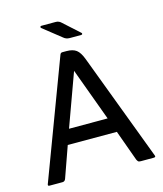

<svg xmlns="http://www.w3.org/2000/svg" viewBox="-105 -772 721 850"><g transform="rotate(-15 255.0 -346.5)"><path d="M328 -617Q331 -615 330 -611.5Q329 -608 324 -608H272Q255 -608 243 -619L161 -684Q158 -687 159.5 -690Q161 -693 165 -693H230Q245 -693 255 -683ZM141 -153 91 -12Q87 0 76 0H17Q7 0 11 -9L213 -547Q216 -556 224 -556H243Q272 -556 288 -544Q304 -532 316 -500L501 -9Q505 0 494 0H435Q426 0 423 -3Q420 -6 417 -12L366 -153ZM165 -221H342L253 -463Z"/></g></svg>

Font: Zain
Style: Regular
Weight: 400
Designer: Zain,Boutros
Foundry: Mobile Telecommunications Company (Zain), 2024
Version: Version 1.51; ttfautohint (v1.8.4)